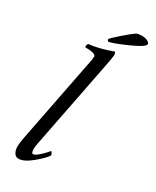

<svg xmlns="http://www.w3.org/2000/svg" viewBox="-207 -856 745 919"><g transform="rotate(30 166.0 -397.0)"><path d="M130.9 -545.9Q139.6 -585.4 139.6 -597.7Q139.6 -616.2 80.1 -616.2Q78.1 -619.1 79.6 -626.5Q81.1 -633.8 84 -636.7Q137.7 -641.6 212.9 -668.9Q218.8 -665.5 218.8 -650.4Q218.8 -640.6 206.1 -577.1L113.3 -103.5Q109.4 -87.9 109.4 -72.3Q109.4 -47.9 119.1 -47.9Q124 -47.9 131.1 -52Q138.2 -56.2 145.3 -62Q152.3 -67.9 159.9 -75.2Q167.5 -82.5 172.9 -88.4Q178.2 -94.2 182.6 -99.6L187.5 -104.5Q189.9 -104.5 193.6 -97.4Q197.3 -90.3 197.3 -85.9Q185.1 -65.4 142.3 -29.8Q99.6 5.9 69.3 5.9Q53.7 5.9 44.9 -8.3Q36.1 -22.5 36.1 -44.9Q36.1 -61 43 -96.7ZM161.1 -694.3Q160.2 -694.3 157.7 -698.2Q155.3 -702.1 155.3 -704.1Q155.3 -709 197.5 -745.8Q239.7 -782.7 258.8 -794.9Q260.7 -796.4 270.3 -798.1Q279.8 -799.8 285.2 -799.8Q305.7 -799.8 318.8 -793.2Q332 -786.6 332 -778.3Q332 -762.2 254.6 -728.3Q177.2 -694.3 161.1 -694.3Z"/></g></svg>

Font: Crimson
Style: Italic
Weight: 400
Italic angle: -11°
Version: Version 0.8